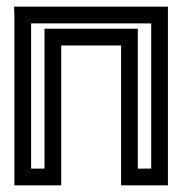

<svg xmlns="http://www.w3.org/2000/svg" viewBox="-20 -529 544 574"><path d="M482 0V-484V-509H457H48H22L23 -484V0V25H48H138H163V0V-393H342V0V25H367H457H482V0ZM432 -25H392V-418V-443H367H138H113V-418V-25H73V-459H432V-25Z"/></svg>

Font: Gamestation DisplayOutline
Style: Regular
Weight: 400
Designer: Jonas Hecksher
Foundry: Jonas Hecksher, Playtypeª, e-types AS
Version: Version 1.003